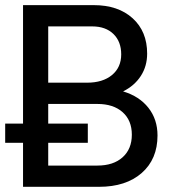

<svg xmlns="http://www.w3.org/2000/svg" viewBox="-22 -721 665 741"><path d="M-2 -169.9V-244.1H66.9V-701.2H339.8Q434.1 -701.2 490 -650.4Q545.9 -599.6 545.9 -514.2Q545.9 -465.8 521.7 -428.2Q497.6 -390.6 453.1 -368.2Q515.6 -349.6 550.8 -304.9Q585.9 -260.3 585.9 -198.2Q585.9 -106.9 525.1 -53.5Q464.4 0 359.9 0H66.9V-169.9ZM354 -319.8H164.1V-244.1H316.9V-169.9H164.1V-82H354Q415.5 -82 451.2 -114Q486.8 -146 486.8 -201.2Q486.8 -256.3 451.2 -288.1Q415.5 -319.8 354 -319.8ZM164.1 -619.1V-401.9H314Q374.5 -401.9 410.2 -431.4Q445.8 -460.9 445.8 -511.2Q445.8 -560.5 415.8 -589.8Q385.7 -619.1 334 -619.1Z"/></svg>

Font: LT Superior Med
Style: Regular
Weight: 500
Designer: Daniel Lyons
Foundry: LyonsType
Version: Version 1.000